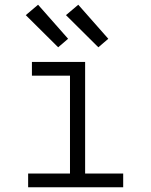

<svg xmlns="http://www.w3.org/2000/svg" viewBox="-20 -792 640 812"><path d="M99 0V-58H276V-472H115V-530H340V-58H501V0ZM396 -592 259 -728 311 -772 438 -628ZM226 -592 89 -728 141 -772 268 -628Z"/></svg>

Font: Iosevka Slab Light Extended
Style: Regular
Weight: 300
Width: 7
Monospace: yes
Designer: Belleve Invis
Foundry: Belleve Invis
Version: Version 11.1.0; ttfautohint (v1.8.3)